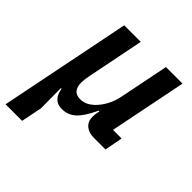

<svg xmlns="http://www.w3.org/2000/svg" viewBox="-216 -657 992 992"><g transform="rotate(45 280.5 -161.0)"><path d="M-20 200 125 -522H246L184 -212Q181 -198 179 -182Q177 -166 177 -155Q177 -125 190.5 -108Q204 -91 234 -91Q260 -91 281.5 -103.5Q303 -116 321 -137Q341 -160 355 -189Q369 -218 375 -248L430 -522H551L466 -99H529L510 0H424Q388 0 365.5 -19Q343 -38 343 -73Q343 -81 344 -88.5Q345 -96 346 -101L349 -116H343Q310 -45 278 -16.5Q246 12 203 12Q170 12 151.5 -7Q133 -26 128 -61H123L124 86L101 200Z"/></g></svg>

Font: IBM Plex Sans SmBld
Style: Italic
Weight: 600
Italic angle: -11°
Designer: Mike Abbink, Paul van der Laan, Pieter van Rosmalen
Foundry: Bold Monday
Version: Version 3.005